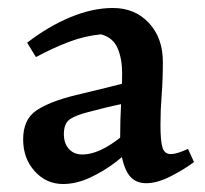

<svg xmlns="http://www.w3.org/2000/svg" viewBox="-20 -455 514 481"><path d="M263 -435Q318 -435 353 -397.5Q388 -360 388 -300Q388 -255 385 -217Q382 -179 382 -142Q382 -102 387 -85.5Q392 -69 408 -69Q416 -69 427 -72.5Q438 -76 451 -82L466 -49Q442 -31 408 -13.5Q374 4 346 4Q311 4 296 -28.5Q281 -61 281 -109Q281 -156 283.5 -198.5Q286 -241 286 -271Q286 -308 274.5 -334.5Q263 -361 233 -369Q192 -365 152.5 -350Q113 -335 70 -312L48 -348Q101 -389 156.5 -412Q212 -435 263 -435ZM335 -259 297 -197Q268 -191 245 -185.5Q222 -180 204 -175Q171 -167 155.5 -156.5Q140 -146 140 -119Q140 -96 152.5 -82Q165 -68 186 -68Q216 -68 251.5 -89.5Q287 -111 319 -146V-95Q300 -72 270 -49Q240 -26 205.5 -10Q171 6 138 6Q96 6 67 -26Q38 -58 38 -106Q38 -156 71.5 -178.5Q105 -201 171 -217Q203 -225 243.5 -234.5Q284 -244 335 -259Z"/></svg>

Font: Ruwudu Medium
Style: Regular
Weight: 500
Designer: Becca Hirsbrunner Spalinger
Foundry: SIL International
Version: Version 3.000